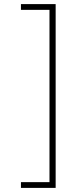

<svg xmlns="http://www.w3.org/2000/svg" viewBox="-20 -766 382 935"><path d="M251 149V-746H82V-718H221V121H82V149Z"/></svg>

Font: Josefin Slab Thin Light
Style: Regular
Weight: 300
Version: Version 2.000